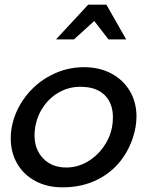

<svg xmlns="http://www.w3.org/2000/svg" viewBox="-20 -792 638 823"><path d="M561 -247Q565 -268 565 -293Q565 -353 537 -401Q509 -449 458 -476.5Q407 -504 340 -504Q265 -504 198.5 -469.5Q132 -435 87.5 -375.5Q43 -316 30 -245Q26 -224 26 -199Q26 -139 53.5 -91Q81 -43 131.5 -16Q182 11 248 11Q333 11 399.5 -23Q466 -57 507 -116Q548 -175 561 -247ZM464 -290Q464 -266 460 -246Q451 -200 422.5 -160.5Q394 -121 352.5 -97.5Q311 -74 264 -74Q203 -74 165.5 -112.5Q128 -151 128 -212Q128 -229 131 -247Q139 -295 166 -334.5Q193 -374 234.5 -397Q276 -420 324 -420Q393 -420 428.5 -384.5Q464 -349 464 -290ZM436 -772H358L220 -623H297L384 -702L445 -623H521Z"/></svg>

Font: Geom
Style: Italic
Weight: 400
Italic angle: -10°
Version: Version 1.102